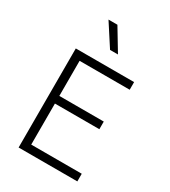

<svg xmlns="http://www.w3.org/2000/svg" viewBox="-226 -1064 1042 1175"><g transform="rotate(30 295.0 -476.5)"><path d="M100 0V-700H512V-646H158V-398H472V-344H158V-54H515V0ZM286 -797 185 -953H248L342 -797Z"/></g></svg>

Font: Geologica Thin
Style: Regular
Weight: 100
Designer: Sindre Bremnes, Frode Helland
Foundry: Monokrom Skriftforlag AS
Version: Version 1.010; ttfautohint (v1.8.4.7-5d5b);gftools[0.9.28]